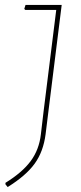

<svg xmlns="http://www.w3.org/2000/svg" viewBox="-20 -657 328 775"><path d="M229 -637 176 -212 164 -115Q155 -45 120 3.5Q85 52 11 98L2 87V81Q70 39 104 -7Q138 -53 145 -115L156 -208L207 -617H82L78 -621L83 -637Z"/></svg>

Font: Alegreya Sans SC Thin
Style: Italic
Weight: 100
Italic angle: -7°
Designer: Juan Pablo del Peral
Foundry: Huerta Tipografica
Version: Version 2.007